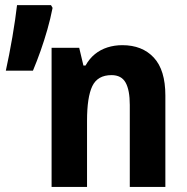

<svg xmlns="http://www.w3.org/2000/svg" viewBox="-20 -734 734 754"><path d="M460.4 -556.6Q538.6 -556.6 584 -507.8Q629.4 -459 629.4 -358.9V0H489.7V-321.8Q489.7 -379.9 473.4 -409.4Q457 -439 418 -439Q363.3 -439 342.5 -395.8Q321.8 -352.5 321.8 -260.3V0H182.6V-546.4H291L307.6 -476.6H315.9Q331.1 -503.9 352.8 -521.5Q374.5 -539.1 402.1 -547.9Q429.7 -556.6 460.4 -556.6ZM180.2 -713.9 186.5 -703.1Q178.2 -660.6 166 -617.9Q153.8 -575.2 139.4 -534.4Q125 -493.7 109.4 -456.5H2.9Q9.3 -485.4 15.9 -519.3Q22.5 -553.2 28.6 -588.4Q34.7 -623.5 39.3 -656Q43.9 -688.5 46.9 -713.9Z"/></svg>

Font: Open Sans SemiCondensed
Style: Bold
Weight: 700
Width: 4
Designer: Monotype Design Team
Foundry: Monotype Imaging Inc.
Version: Version 3.003